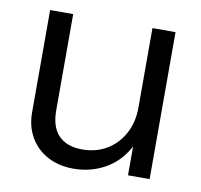

<svg xmlns="http://www.w3.org/2000/svg" viewBox="-63 -564 664 635"><g transform="rotate(10 269.5 -246.5)"><path d="M399.6 -497.5V-230.4C399.6 -197.5 392.7 -168.3 378.8 -142.8C364.9 -117.3 346.1 -97.4 322.2 -83.2C298.3 -69 270.9 -61.9 239.9 -61.9C205.7 -61.9 179.4 -71.3 161 -90C142.6 -108.7 133.4 -136.8 133.4 -174.2V-497.5H56V-153.8C56 -122.2 63.1 -94.4 77.3 -70.1C91.5 -45.9 111.2 -27.3 136.3 -14C161.5 -0.8 190.2 5.8 222.5 5.8C264.4 5.8 302.5 -4.8 336.7 -26.1C366.6 -44.9 388.3 -70.4 404.5 -100.9V-4H477.1V-497.5Z"/></g></svg>

Font: Diatome
Style: Regular
Weight: 400
Designer: 15.100.17
Foundry: 15.100.17
Version: Version 1.008;Fontself Maker 3.5.8